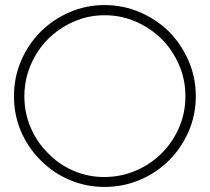

<svg xmlns="http://www.w3.org/2000/svg" viewBox="-20 -728 826 756"><path d="M646 -97Q694 -145 722.5 -210Q751 -275 751 -349Q751 -423 722.5 -488.5Q694 -554 646 -603Q597 -651 531.5 -679.5Q466 -708 392 -708Q318 -708 253 -679.5Q188 -651 140 -603Q91 -554 63 -488.5Q35 -423 35 -349Q35 -275 63 -210Q91 -145 140 -97Q188 -48 253 -20Q318 8 392 8Q466 8 531.5 -20Q597 -48 646 -97ZM169 -125Q126 -167 101 -225Q76 -283 76 -348Q76 -414 101 -472.5Q126 -531 169 -574Q212 -617 269.5 -642.5Q327 -668 392 -668Q458 -668 515.5 -642.5Q573 -617 617 -574Q660 -530 685 -472.5Q710 -415 710 -349Q710 -283 685 -225.5Q660 -168 617 -125Q573 -81 514.5 -56Q456 -31 390 -31Q326 -31 268.5 -56Q211 -81 169 -125Z"/></svg>

Font: Josefin Slab Thin
Style: Regular
Weight: 400
Version: Version 2.000